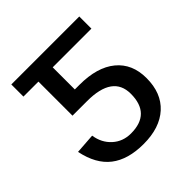

<svg xmlns="http://www.w3.org/2000/svg" viewBox="-151 -639 761 761"><g transform="rotate(-45 229.0 -259.0)"><path d="M333 -167Q333 -269 190 -269H108V-460H24V-528H405V-460H188V-336H214Q313 -336 367 -291.5Q421 -247 421 -167Q421 -83 370 -36.5Q319 10 228 10Q141 10 90 -29.5Q39 -69 22 -152L107 -158Q114 -112 145.5 -83.5Q177 -55 222 -55Q333 -55 333 -167Z"/></g></svg>

Font: Libra Sans
Style: Regular
Weight: 400
Foundry: Context Ltd
Version: Version 1.002